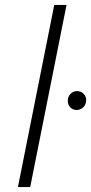

<svg xmlns="http://www.w3.org/2000/svg" viewBox="-20 -762 371 782"><path d="M201 -742H251L103 0H53ZM256 -351Q256 -368 267 -379.5Q278 -391 294 -391Q309 -391 320 -380.5Q331 -370 331 -354Q331 -337 319.5 -325.5Q308 -314 292 -314Q277 -314 266.5 -324.5Q256 -335 256 -351Z"/></svg>

Font: Idrija
Style: Italic
Weight: 300
Italic angle: -11.3°
Designer: Julieta Ulanovsky
Foundry: Julieta Ulanovsky
Version: Version 7.200